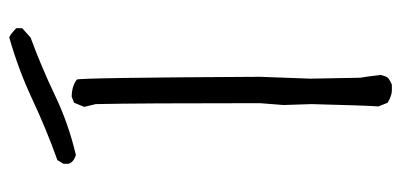

<svg xmlns="http://www.w3.org/2000/svg" viewBox="-246 -630 867 415"><g transform="rotate(-90 187.5 -422.5)"><path d="M60 -692Q44 -697 41 -708V-719L49 -732Q116 -756 180 -786Q244 -816 314 -836Q319 -835 334 -821V-808L314 -790Q249 -766 188.5 -737Q128 -708 60 -692ZM212 -9H199Q189 -9 173 -18L165 -38Q167 -65 170 -183L168 -243L172 -294Q172 -558 170 -649L164 -674L173 -696L186 -701Q208 -701 223 -690Q227 -685 229 -294L225 -185L227 -77Q229 -68 233 -33Q231 -25 228.5 -20Q226 -15 212 -9Z"/></g></svg>

Font: Yozai
Style: Regular
Weight: 400
Designer: LXGW / Y.OzVox
Foundry: LXGW / Y.OzVox
Version: Version 0.861;October 22, 2024